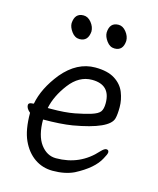

<svg xmlns="http://www.w3.org/2000/svg" viewBox="-109 -778 718 873"><g transform="rotate(15 250.0 -341.5)"><path d="M222 18Q174 18 136.5 -8Q99 -34 77 -82Q55 -130 55 -210Q36 -226 36 -241Q36 -254 56 -254L61 -255Q75 -330 136 -406Q203 -486 289 -486Q347 -486 381 -464.5Q415 -443 428.5 -409Q442 -375 442 -340Q442 -306 437 -287Q424 -234 257 -205Q201 -196 120 -196Q120 -120 149.5 -80.5Q179 -41 222 -41Q335 -41 409 -124Q424 -140 433 -140Q445 -140 445 -128Q445 -120 432 -97Q405 -45 322 -2Q280 18 222 18ZM127 -252H142Q208 -252 252.5 -260.5Q297 -269 327 -278.5Q357 -288 366.5 -301Q376 -314 376 -341Q376 -428 289 -428Q228 -428 183.5 -369.5Q139 -311 127 -252ZM185 -592Q163 -592 147.5 -613Q132 -634 132 -653Q135 -701 176 -701Q197 -701 213 -681Q229 -661 229 -639Q225 -592 185 -592ZM350 -592Q328 -592 312.5 -613Q297 -634 297 -653Q299 -701 341 -701Q361 -701 377 -681Q393 -661 393 -639Q390 -592 350 -592Z"/></g></svg>

Font: LXGW WenKai Mono TC
Style: Regular
Weight: 400
Designer: LXGW / Fontworks Inc.
Foundry: LXGW / Fontworks Inc.
Version: Version 1.330